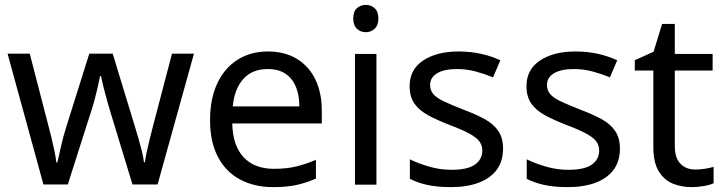

<svg xmlns="http://www.w3.org/2000/svg" viewBox="-20 -757 2967 787"><path d="M431 -303Q425 -324 419 -344.5Q413 -365 408.5 -383.5Q404 -402 400 -418Q396 -434 394 -445H390Q388 -434 384.5 -418Q381 -402 376.5 -383Q372 -364 366.5 -343.5Q361 -323 354 -302L258 -1H158L11 -537H102L176 -251Q184 -222 191 -192.5Q198 -163 203.5 -136.5Q209 -110 211 -91H215Q218 -103 222 -121Q226 -139 230.5 -159Q235 -179 240.5 -199Q246 -219 251 -235L346 -537H442L534 -235Q541 -212 548.5 -186Q556 -160 562 -135.5Q568 -111 570 -92H574Q576 -109 581.5 -134.5Q587 -160 594.5 -190.5Q602 -221 610 -251L685 -537H775L626 -1H523Z M1078 -546Q1147 -546 1196.5 -516Q1246 -486 1272.5 -431.5Q1299 -377 1299 -304V-251H932Q934 -160 978.5 -112.5Q1023 -65 1103 -65Q1154 -65 1193.5 -74.5Q1233 -84 1275 -102V-25Q1234 -7 1194 1.5Q1154 10 1099 10Q1023 10 964.5 -21Q906 -52 873.5 -113.5Q841 -175 841 -264Q841 -352 870.5 -415Q900 -478 953.5 -512Q1007 -546 1078 -546ZM1077 -474Q1014 -474 977.5 -433.5Q941 -393 934 -321H1207Q1207 -367 1193 -401Q1179 -435 1150.5 -454.5Q1122 -474 1077 -474Z M1523 -536V0H1435V-536ZM1480 -737Q1500 -737 1515.5 -723.5Q1531 -710 1531 -681Q1531 -653 1515.5 -639Q1500 -625 1480 -625Q1458 -625 1443 -639Q1428 -653 1428 -681Q1428 -710 1443 -723.5Q1458 -737 1480 -737Z M2042 -148Q2042 -96 2016 -61Q1990 -26 1942 -8Q1894 10 1828 10Q1772 10 1731.5 1Q1691 -8 1660 -24V-104Q1692 -88 1737.5 -74.5Q1783 -61 1830 -61Q1897 -61 1927 -82.5Q1957 -104 1957 -140Q1957 -160 1946 -176Q1935 -192 1906.5 -208Q1878 -224 1825 -244Q1773 -264 1736 -284Q1699 -304 1679 -332Q1659 -360 1659 -404Q1659 -472 1714.5 -509Q1770 -546 1860 -546Q1909 -546 1951.5 -536.5Q1994 -527 2031 -510L2001 -440Q1967 -454 1930 -464Q1893 -474 1854 -474Q1800 -474 1771.5 -456.5Q1743 -439 1743 -409Q1743 -387 1756 -371.5Q1769 -356 1799.5 -341.5Q1830 -327 1881 -307Q1932 -288 1968 -268Q2004 -248 2023 -219.5Q2042 -191 2042 -148Z M2521 -148Q2521 -96 2495 -61Q2469 -26 2421 -8Q2373 10 2307 10Q2251 10 2210.5 1Q2170 -8 2139 -24V-104Q2171 -88 2216.5 -74.5Q2262 -61 2309 -61Q2376 -61 2406 -82.5Q2436 -104 2436 -140Q2436 -160 2425 -176Q2414 -192 2385.5 -208Q2357 -224 2304 -244Q2252 -264 2215 -284Q2178 -304 2158 -332Q2138 -360 2138 -404Q2138 -472 2193.5 -509Q2249 -546 2339 -546Q2388 -546 2430.5 -536.5Q2473 -527 2510 -510L2480 -440Q2446 -454 2409 -464Q2372 -474 2333 -474Q2279 -474 2250.5 -456.5Q2222 -439 2222 -409Q2222 -387 2235 -371.5Q2248 -356 2278.5 -341.5Q2309 -327 2360 -307Q2411 -288 2447 -268Q2483 -248 2502 -219.5Q2521 -191 2521 -148Z M2830 -62Q2850 -62 2871 -65.5Q2892 -69 2905 -73V-6Q2891 1 2865 5.5Q2839 10 2815 10Q2773 10 2737.5 -4.5Q2702 -19 2680 -55Q2658 -91 2658 -156V-468H2582V-510L2659 -545L2694 -659H2746V-536H2901V-468H2746V-158Q2746 -109 2769.5 -85.5Q2793 -62 2830 -62Z"/></svg>

Font: Noto Sans Myanmar
Style: Regular
Weight: 400
Designer: Monotype Design Team
Foundry: Monotype Imaging Inc.
Version: Version 2.107